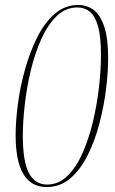

<svg xmlns="http://www.w3.org/2000/svg" viewBox="-20 -743 464 774"><path d="M168 11Q43 11 43 -198Q43 -253 52 -322.5Q61 -392 80.5 -462Q100 -532 129.5 -591.5Q159 -651 200.5 -687Q242 -723 295 -723Q331 -723 358 -702.5Q385 -682 400.5 -635Q416 -588 416 -508Q416 -453 407.5 -384Q399 -315 381 -246Q363 -177 334 -118.5Q305 -60 264 -24.5Q223 11 168 11ZM170 1Q216 1 251.5 -33.5Q287 -68 312.5 -125.5Q338 -183 354.5 -252Q371 -321 379 -391Q387 -461 387 -520Q387 -596 375 -637.5Q363 -679 342 -696Q321 -713 292 -713Q245 -713 209 -678.5Q173 -644 147 -586.5Q121 -529 104.5 -460.5Q88 -392 80 -322.5Q72 -253 72 -196Q72 -92 96.5 -45.5Q121 1 170 1Z"/></svg>

Font: Noto Serif Display ExtraCondensed Thin
Style: Italic
Weight: 100
Width: 2
Italic angle: -12°
Designer: Monotype Design Team
Foundry: Monotype Imaging Inc.
Version: Version 2.009